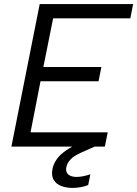

<svg xmlns="http://www.w3.org/2000/svg" viewBox="-20 -720 674 943"><path d="M620 -630H241L193 -391H478L464 -321H179L130 -70H509L495 0H36L175 -700H634ZM432 -42 445 0 382 28Q343 45 326.5 63Q310 81 306 100Q301 124 315 136.5Q329 149 356 149Q371 149 388.5 145.5Q406 142 424 136L413 189Q395 196 375 199.5Q355 203 336 203Q307 203 282 194Q257 185 244 164Q231 143 238 108Q243 85 258 63Q273 41 302 20.5Q331 0 375 -19Z"/></svg>

Font: Albert Sans
Style: Italic
Weight: 400
Italic angle: -11.25°
Designer: Andreas Rasmussen
Foundry: a.Foundry
Version: Version 1.025